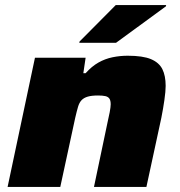

<svg xmlns="http://www.w3.org/2000/svg" viewBox="-20 -738 711 758"><path d="M10 0 118 -510H318L309 -449H318Q342 -476 368.5 -491Q395 -506 424.5 -512Q454 -518 484 -518Q544 -518 576 -504.5Q608 -491 621 -465Q634 -439 634 -399Q634 -378 629 -343Q624 -308 617 -273L558 0H351L405 -257Q409 -273 413 -294.5Q417 -316 417 -326Q417 -341 412 -348.5Q407 -356 396 -358.5Q385 -361 367 -361Q342 -361 326.5 -356.5Q311 -352 302 -342.5Q293 -333 288 -316Q283 -299 277 -273L218 0ZM293 -569 294 -574 437 -718H636L635 -713L438 -569Z"/></svg>

Font: Saira Expanded ExtraBold
Style: Italic
Weight: 800
Width: 7
Italic angle: -12°
Designer: Hector Gatti with collaboration of the Omnibus-Type team
Foundry: Omnibus-Type
Version: Version 1.101